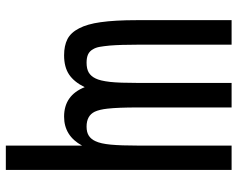

<svg xmlns="http://www.w3.org/2000/svg" viewBox="-96 -490 795 642"><g transform="rotate(90 301.0 -169.5)"><path d="M548.8 208V-546.9H467.3V-233.9Q467.3 -176.8 464.1 -142.8Q460.9 -108.9 452.6 -91.8Q446.3 -77.6 434.8 -69.8Q423.3 -62 403.8 -62Q367.2 -62 354 -89.4Q346.7 -105 343.8 -131.8Q339.8 -167 339.8 -233.9V-546.9H257.8V-233.9Q257.8 -171.4 254.4 -140.6Q250.5 -106.9 242.7 -91.8Q235.4 -76.7 223.1 -69.3Q210.9 -62 189.9 -62Q172.9 -62 162.1 -67.1Q151.4 -72.3 145.5 -83Q139.6 -92.3 137.2 -105.7Q134.8 -119.1 132.8 -140.1Q129.9 -176.3 129.9 -233.9V-546.9H47.9V-230Q47.9 -156.7 54.7 -108.9Q61 -64 75.2 -37.1Q89.4 -9.3 111.3 2Q133.3 13.2 165.5 13.2Q204.6 13.2 229.5 -3.4Q254.4 -20 272 -55.7Q299.3 13.2 370.6 13.2Q434.6 13.2 467.3 -46.9V208Z"/></g></svg>

Font: Hack Dev
Style: Regular
Weight: 400
Designer: Christopher Simpkins
Foundry: Christopher Simpkins
Version: Version 2.0315